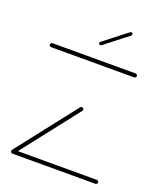

<svg xmlns="http://www.w3.org/2000/svg" viewBox="-128 -763 708 845"><g transform="rotate(20 225.5 -340.5)"><path d="M429.3 -9.3Q429.3 -5.6 426.5 -2.8Q423.7 0 420 0H31.5Q27.8 0 25 -2.8Q22.2 -5.6 22.2 -9.3Q22.2 -13.3 25 -15.9Q27.8 -18.5 31.5 -18.5H420Q423.7 -18.5 426.5 -15.7Q429.3 -13 429.3 -9.3ZM33.3 -2.6Q29.6 -2.6 26.9 -5.4Q24.1 -8.1 24.1 -11.9Q24.1 -14.8 25.9 -17.4L241.9 -293.7Q244.1 -297 248.9 -297Q253 -297 255.6 -294.4Q258.1 -291.9 258.1 -287.8Q258.1 -284.8 256.3 -282.2L40.4 -5.9Q38.1 -2.6 33.3 -2.6ZM429.3 -507.8Q429.3 -504.1 426.5 -501.3Q423.7 -498.5 420 -498.5H31.5Q27.8 -498.5 25 -501.3Q22.2 -504.1 22.2 -507.8Q22.2 -511.9 25 -514.4Q27.8 -517 31.5 -517H420Q423.7 -517 426.5 -514.3Q429.3 -511.5 429.3 -507.8ZM231.5 -580.7Q228.1 -580.7 225.9 -583Q223.7 -585.2 223.7 -588.5Q223.7 -592.2 226.7 -594.4L335.9 -679.6Q337.8 -681.1 340.7 -681.1Q344.1 -681.1 346.3 -678.9Q348.5 -676.7 348.5 -673.3Q348.5 -669.6 345.6 -667.4L236.3 -582.2Q234.4 -580.7 231.5 -580.7Z"/></g></svg>

Font: 26F Galaxy Sans Hairline
Style: Regular
Weight: 50
Designer: C₂₉H₂₅N₃O₅
Version: Version 1.100